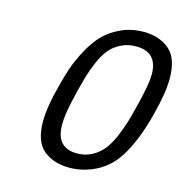

<svg xmlns="http://www.w3.org/2000/svg" viewBox="-106 -805 881 915"><g transform="rotate(15 334.5 -347.5)"><path d="M138.2 -170.9Q138.2 -190.9 140.6 -214.4Q143.1 -237.8 147 -260Q150.9 -282.2 154.5 -298.6Q158.2 -314.9 162.6 -331.5Q167 -348.1 167 -349.1Q180.2 -402.3 194.6 -444.6Q209 -486.8 236.6 -538.3Q264.2 -589.8 297.1 -624.5Q330.1 -659.2 381.1 -682.6Q432.1 -706.1 493.2 -706.1Q569.3 -706.1 619.1 -664.6Q668.9 -623 668.9 -521Q668.9 -452.1 640.1 -341.8Q605 -201.7 549.6 -115.2Q494.1 -28.8 394 0Q355 11.2 314.9 11.2Q237.8 11.2 188 -29.8Q138.2 -70.8 138.2 -170.9ZM230 -179.2Q230 -64 334 -64Q375 -64 408.4 -82.5Q441.9 -101.1 463.4 -129.2Q484.9 -157.2 502 -197.5Q519 -237.8 529.5 -272.5Q540 -307.1 549.8 -348.1Q552.7 -362.3 555.2 -369.1Q581.1 -473.1 581.1 -519Q581.1 -629.9 475.1 -629.9Q433.1 -629.9 399.2 -612.1Q365.2 -594.2 344.7 -568.6Q324.2 -543 306.6 -502Q289.1 -460.9 280 -429.9Q271 -398.9 259.8 -355Q256.8 -340.8 254.9 -334Q230 -235.4 230 -179.2Z"/></g></svg>

Font: CMU Concrete
Style: BoldItalic
Weight: 700
Italic angle: -14.04°
Version: Version 0.7.0